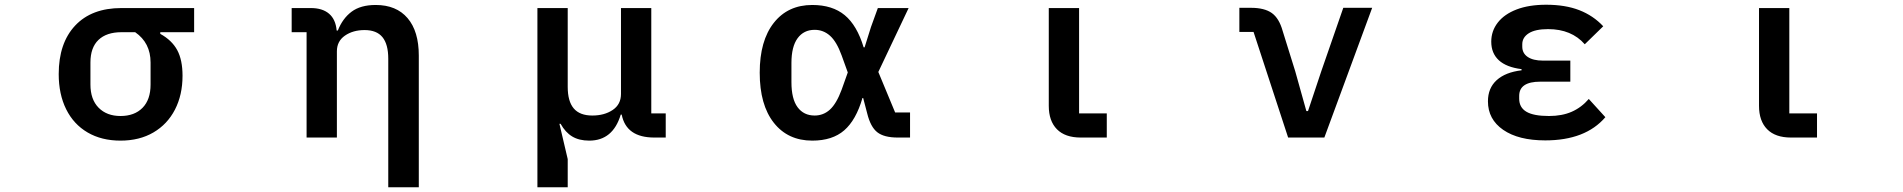

<svg xmlns="http://www.w3.org/2000/svg" viewBox="-20 -581 8040 811"><path d="M228 -268Q228 -399 297.5 -473Q367 -547 493 -547H800V-445H657V-438Q706 -411 728.5 -369.5Q751 -328 751 -261Q751 -180 719 -118Q687 -56 628 -21.5Q569 13 489 13Q409 13 350 -21.5Q291 -56 259.5 -119.5Q228 -183 228 -268ZM616 -224V-317Q616 -400 551 -445H493Q430 -445 396 -412.5Q362 -380 362 -317V-224Q362 -161 396.5 -126Q431 -91 489 -91Q548 -91 582 -125.5Q616 -160 616 -224Z M1620 -333Q1620 -394 1595.5 -424Q1571 -454 1520 -454Q1471 -454 1437 -430.5Q1403 -407 1403 -364V0H1275V-445H1212V-547H1293Q1342 -547 1370 -523Q1398 -499 1402 -452H1407Q1427 -503 1465 -531.5Q1503 -560 1567 -560Q1654 -560 1701.5 -504.5Q1749 -449 1749 -346V210H1620Z M2250 210V-547H2378V-214Q2378 -153 2403.5 -123Q2429 -93 2482 -93Q2533 -93 2568 -116.5Q2603 -140 2603 -184V-547H2731V-102H2792V0H2744Q2625 0 2606 -97H2602Q2569 13 2469 13Q2426 13 2397 -4.5Q2368 -22 2348 -58H2343L2378 91V210Z M3189 -274Q3189 -409 3248.5 -484.5Q3308 -560 3411 -560Q3496 -560 3548 -517Q3600 -474 3628 -381H3632L3659 -467L3688 -547H3818L3690 -277L3761 -106H3824V0H3772Q3714 0 3685.5 -22.5Q3657 -45 3643 -102L3626 -167H3623Q3596 -74 3546 -30.5Q3496 13 3411 13Q3308 13 3248.5 -62.5Q3189 -138 3189 -274ZM3535 -202 3561 -275 3535 -347Q3514 -405 3486 -430Q3458 -455 3421 -455Q3375 -455 3349 -419.5Q3323 -384 3323 -315V-234Q3323 -163 3349 -128Q3375 -93 3421 -93Q3458 -93 3485.5 -118Q3513 -143 3535 -202Z M4545 0Q4479 0 4444.5 -35Q4410 -70 4410 -134V-547H4538V-102H4655V0Z M5421 0 5275 -446H5215V-548H5264Q5321 -548 5352 -526Q5383 -504 5398 -450L5451 -280L5498 -112H5505L5561 -280L5654 -548H5776L5574 0Z M6265 -153Q6265 -209 6302 -242.5Q6339 -276 6407 -284V-289Q6343 -297 6311 -326.5Q6279 -356 6279 -405Q6279 -450 6306.5 -485.5Q6334 -521 6386 -541Q6438 -561 6511 -561Q6592 -561 6651 -538Q6710 -515 6752 -470L6674 -394Q6618 -458 6519 -458Q6465 -458 6437.5 -440.5Q6410 -423 6410 -394V-384Q6410 -356 6433 -340.5Q6456 -325 6497 -325H6613V-236H6486Q6397 -236 6397 -176V-164Q6397 -127 6427.5 -109Q6458 -91 6523 -91Q6578 -91 6619 -109Q6660 -127 6691 -163L6761 -86Q6677 12 6507 12Q6394 12 6329.5 -32.5Q6265 -77 6265 -153Z M7545 0Q7479 0 7444.5 -35Q7410 -70 7410 -134V-547H7538V-102H7655V0Z"/></svg>

Font: IBM Plex Sans JP SemiBold
Style: Regular
Weight: 600
Designer: Mike Abbink; Paul van der Laan; Pieter van Rosmalen; Wujin Sim; Yejin Wi; Jinhee Kim; Boomi Park; Yona Kim; Kichan Ma
Foundry: Sandoll Inc.
Version: Version 1.001